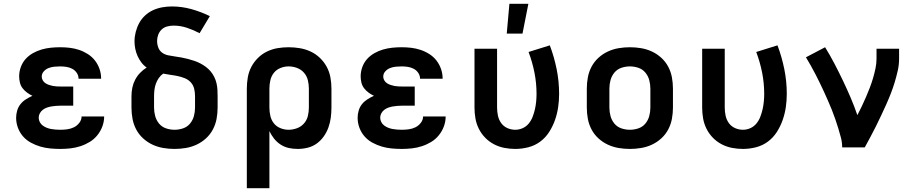

<svg xmlns="http://www.w3.org/2000/svg" viewBox="-20 -777 4840 1012"><path d="M298 8Q271 8 244.5 5.5Q218 3 192.5 -4.5Q167 -12 143 -25Q119 -38 101.5 -58Q84 -78 74.5 -103.5Q65 -129 65 -156Q65 -175 70.5 -194Q76 -213 88 -228Q100 -243 116.5 -253.5Q133 -264 151 -272Q136 -279 122.5 -289Q109 -299 99 -312Q89 -325 85 -341.5Q81 -358 81 -375Q81 -399 89.5 -423Q98 -447 114.5 -465.5Q131 -484 153 -496.5Q175 -509 199 -516Q223 -523 248 -525.5Q273 -528 297 -528Q323 -528 348 -525Q373 -522 397 -514Q421 -506 443 -492Q465 -478 480.5 -458Q496 -438 504.5 -413.5Q513 -389 513 -364V-362H394V-363Q394 -379 384.5 -393Q375 -407 360.5 -414.5Q346 -422 330 -424.5Q314 -427 297 -427Q282 -427 266.5 -425.5Q251 -424 236.5 -418.5Q222 -413 211 -401Q200 -389 200 -373Q200 -363 205.5 -353.5Q211 -344 219.5 -338.5Q228 -333 238 -329.5Q248 -326 258.5 -324Q269 -322 279.5 -321.5Q290 -321 300 -321H366V-220H300Q288 -220 275.5 -219Q263 -218 251 -216Q239 -214 227.5 -210Q216 -206 206 -198.5Q196 -191 190 -180Q184 -169 184 -157Q184 -145 189.5 -134Q195 -123 205 -115.5Q215 -108 226.5 -103.5Q238 -99 249.5 -97Q261 -95 273.5 -94Q286 -93 298 -93Q316 -93 334.5 -95.5Q353 -98 369.5 -106Q386 -114 398 -129.5Q410 -145 410 -163H529Q529 -136 519.5 -110.5Q510 -85 493 -64Q476 -43 453 -29Q430 -15 404 -6.5Q378 2 351.5 5Q325 8 298 8Z M900 8Q870 8 840.5 3Q811 -2 784 -14.5Q757 -27 734.5 -47.5Q712 -68 698 -94.5Q684 -121 678.5 -150.5Q673 -180 673 -210V-270Q673 -293 677.5 -315Q682 -337 692.5 -357Q703 -377 718.5 -393Q734 -409 753 -421Q737 -432 725 -448Q713 -464 705 -482Q697 -500 693 -519.5Q689 -539 689 -559Q689 -584 695.5 -609Q702 -634 714 -656Q726 -678 745 -695.5Q764 -713 787 -723.5Q810 -734 835.5 -738.5Q861 -743 886 -743Q938 -743 988.5 -729Q1039 -715 1086 -692L1032 -602Q1000 -619 965.5 -630.5Q931 -642 895 -642Q878 -642 861 -637.5Q844 -633 832 -621.5Q820 -610 814 -594Q808 -578 808 -561Q808 -543 814.5 -526Q821 -509 835 -499Q849 -489 866.5 -485.5Q884 -482 901.5 -479.5Q919 -477 936 -474Q953 -471 970 -466.5Q987 -462 1003.5 -456.5Q1020 -451 1035.5 -443Q1051 -435 1065 -424.5Q1079 -414 1090 -401Q1101 -388 1109 -372Q1117 -356 1121 -339Q1125 -322 1126 -305Q1127 -288 1127 -270V-210Q1127 -180 1121.5 -150.5Q1116 -121 1102 -94.5Q1088 -68 1065.5 -47.5Q1043 -27 1016 -14.5Q989 -2 959.5 3Q930 8 900 8ZM900 -93Q923 -93 945 -100.5Q967 -108 981.5 -125.5Q996 -143 1002 -165Q1008 -187 1008 -210V-270Q1008 -290 1003.5 -309Q999 -328 986 -342.5Q973 -357 954.5 -364.5Q936 -372 917 -376Q898 -380 878.5 -382.5Q859 -385 840 -389Q826 -379 816.5 -365Q807 -351 801.5 -335.5Q796 -320 794 -303.5Q792 -287 792 -270V-210Q792 -187 798 -165Q804 -143 818.5 -125.5Q833 -108 855 -100.5Q877 -93 900 -93Z M1281 215V-310Q1281 -339 1286 -368.5Q1291 -398 1304.5 -424Q1318 -450 1339 -471Q1360 -492 1386.5 -505Q1413 -518 1442 -523Q1471 -528 1501 -528Q1531 -528 1560.5 -523Q1590 -518 1617 -505.5Q1644 -493 1666 -472Q1688 -451 1702 -425Q1716 -399 1721.5 -369.5Q1727 -340 1727 -310V-210Q1727 -183 1723.5 -156.5Q1720 -130 1711 -105Q1702 -80 1686.5 -58Q1671 -36 1649.5 -20.5Q1628 -5 1602 1.5Q1576 8 1549 8Q1525 8 1502 3Q1479 -2 1459 -15Q1439 -28 1424.5 -46.5Q1410 -65 1400 -86V215ZM1501 -93Q1523 -93 1545 -101Q1567 -109 1582 -126Q1597 -143 1602.5 -165Q1608 -187 1608 -210V-310Q1608 -333 1602.5 -355Q1597 -377 1582 -394Q1567 -411 1545.5 -419Q1524 -427 1501 -427Q1479 -427 1458 -418.5Q1437 -410 1423.5 -393Q1410 -376 1405 -354Q1400 -332 1400 -310V-210Q1400 -188 1405 -166Q1410 -144 1423.5 -127Q1437 -110 1458 -101.5Q1479 -93 1501 -93Z M2098 8Q2071 8 2044.5 5.5Q2018 3 1992.5 -4.5Q1967 -12 1943 -25Q1919 -38 1901.5 -58Q1884 -78 1874.5 -103.5Q1865 -129 1865 -156Q1865 -175 1870.5 -194Q1876 -213 1888 -228Q1900 -243 1916.5 -253.5Q1933 -264 1951 -272Q1936 -279 1922.5 -289Q1909 -299 1899 -312Q1889 -325 1885 -341.5Q1881 -358 1881 -375Q1881 -399 1889.5 -423Q1898 -447 1914.5 -465.5Q1931 -484 1953 -496.5Q1975 -509 1999 -516Q2023 -523 2048 -525.5Q2073 -528 2097 -528Q2123 -528 2148 -525Q2173 -522 2197 -514Q2221 -506 2243 -492Q2265 -478 2280.5 -458Q2296 -438 2304.5 -413.5Q2313 -389 2313 -364V-362H2194V-363Q2194 -379 2184.5 -393Q2175 -407 2160.5 -414.5Q2146 -422 2130 -424.5Q2114 -427 2097 -427Q2082 -427 2066.5 -425.5Q2051 -424 2036.5 -418.5Q2022 -413 2011 -401Q2000 -389 2000 -373Q2000 -363 2005.5 -353.5Q2011 -344 2019.5 -338.5Q2028 -333 2038 -329.5Q2048 -326 2058.5 -324Q2069 -322 2079.5 -321.5Q2090 -321 2100 -321H2166V-220H2100Q2088 -220 2075.5 -219Q2063 -218 2051 -216Q2039 -214 2027.5 -210Q2016 -206 2006 -198.5Q1996 -191 1990 -180Q1984 -169 1984 -157Q1984 -145 1989.5 -134Q1995 -123 2005 -115.5Q2015 -108 2026.5 -103.5Q2038 -99 2049.5 -97Q2061 -95 2073.5 -94Q2086 -93 2098 -93Q2116 -93 2134.5 -95.5Q2153 -98 2169.5 -106Q2186 -114 2198 -129.5Q2210 -145 2210 -163H2329Q2329 -136 2319.5 -110.5Q2310 -85 2293 -64Q2276 -43 2253 -29Q2230 -15 2204 -6.5Q2178 2 2151.5 5Q2125 8 2098 8Z M2696 8Q2667 8 2638.5 2.5Q2610 -3 2584 -16.5Q2558 -30 2537.5 -51Q2517 -72 2504 -98Q2491 -124 2486 -152.5Q2481 -181 2481 -210V-520H2600V-210Q2600 -189 2604.5 -167.5Q2609 -146 2621.5 -128.5Q2634 -111 2654 -102Q2674 -93 2696 -93Q2716 -93 2735 -101.5Q2754 -110 2767 -126Q2780 -142 2787.5 -161.5Q2795 -181 2799.5 -201Q2804 -221 2806 -241.5Q2808 -262 2808 -282Q2808 -339 2797 -394.5Q2786 -450 2766 -503L2878 -538Q2901 -477 2914 -412.5Q2927 -348 2927 -282Q2927 -247 2922 -212.5Q2917 -178 2905.5 -145Q2894 -112 2875 -82Q2856 -52 2828 -31Q2800 -10 2765.5 -1Q2731 8 2696 8ZM2651 -600 2665 -757H2765L2734 -600Z M3300 8Q3270 8 3240.5 3Q3211 -2 3184 -14.5Q3157 -27 3134.5 -47.5Q3112 -68 3098 -94.5Q3084 -121 3078.5 -150.5Q3073 -180 3073 -210V-310Q3073 -340 3078.5 -369.5Q3084 -399 3098 -425.5Q3112 -452 3134.5 -472.5Q3157 -493 3184 -505.5Q3211 -518 3240.5 -523Q3270 -528 3300 -528Q3330 -528 3359.5 -523Q3389 -518 3416 -505.5Q3443 -493 3465.5 -472.5Q3488 -452 3502 -425.5Q3516 -399 3521.5 -369.5Q3527 -340 3527 -310V-210Q3527 -180 3521.5 -150.5Q3516 -121 3502 -94.5Q3488 -68 3465.5 -47.5Q3443 -27 3416 -14.5Q3389 -2 3359.5 3Q3330 8 3300 8ZM3300 -93Q3323 -93 3345 -100.5Q3367 -108 3381.5 -125.5Q3396 -143 3402 -165Q3408 -187 3408 -210V-310Q3408 -333 3402 -355Q3396 -377 3381.5 -394.5Q3367 -412 3345 -419.5Q3323 -427 3300 -427Q3277 -427 3255 -419.5Q3233 -412 3218.5 -394.5Q3204 -377 3198 -355Q3192 -333 3192 -310V-210Q3192 -187 3198 -165Q3204 -143 3218.5 -125.5Q3233 -108 3255 -100.5Q3277 -93 3300 -93Z M3896 8Q3867 8 3838.5 2.5Q3810 -3 3784 -16.5Q3758 -30 3737.5 -51Q3717 -72 3704 -98Q3691 -124 3686 -152.5Q3681 -181 3681 -210V-520H3800V-210Q3800 -189 3804.5 -167.5Q3809 -146 3821.5 -128.5Q3834 -111 3854 -102Q3874 -93 3896 -93Q3916 -93 3935 -101.5Q3954 -110 3967 -126Q3980 -142 3987.5 -161.5Q3995 -181 3999.5 -201Q4004 -221 4006 -241.5Q4008 -262 4008 -282Q4008 -339 3997 -394.5Q3986 -450 3966 -503L4078 -538Q4101 -477 4114 -412.5Q4127 -348 4127 -282Q4127 -247 4122 -212.5Q4117 -178 4105.5 -145Q4094 -112 4075 -82Q4056 -52 4028 -31Q4000 -10 3965.5 -1Q3931 8 3896 8Z M4419 0Q4419 -26 4412.5 -51Q4406 -76 4398.5 -100.5Q4391 -125 4382.5 -149.5Q4374 -174 4364.5 -198Q4355 -222 4344.5 -245.5Q4334 -269 4323.5 -292.5Q4313 -316 4301.5 -339Q4290 -362 4278.5 -385Q4267 -408 4254 -430.5Q4241 -453 4228 -475L4329 -528Q4355 -486 4378 -442Q4401 -398 4422.5 -353Q4444 -308 4463.5 -262.5Q4483 -217 4499 -170Q4511 -193 4522.5 -217Q4534 -241 4544.5 -265.5Q4555 -290 4564.5 -314.5Q4574 -339 4581.5 -364.5Q4589 -390 4594.5 -416Q4600 -442 4600 -468V-520H4719V-468Q4719 -436 4712 -405Q4705 -374 4696 -344Q4687 -314 4675.5 -284.5Q4664 -255 4651 -226Q4638 -197 4624.5 -168.5Q4611 -140 4597 -111.5Q4583 -83 4568 -55.5Q4553 -28 4538 0Z"/></svg>

Font: Iosevka Fixed Extended
Style: Bold
Weight: 700
Width: 7
Monospace: yes
Designer: Belleve Invis
Foundry: Belleve Invis
Version: Version 24.1.1; ttfautohint (v1.8.4)